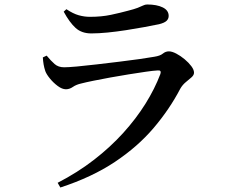

<svg xmlns="http://www.w3.org/2000/svg" viewBox="-20 -783 1040 856"><path d="M237 32Q326 -14 399 -70.5Q472 -127 529.5 -190.5Q587 -254 628.5 -320.5Q670 -387 695 -453Q701 -471 683 -469Q663 -468 629 -463Q595 -458 554 -451.5Q513 -445 472 -437.5Q431 -430 396.5 -423Q362 -416 343 -411Q320 -406 305 -395.5Q290 -385 274 -385Q257 -385 237.5 -399.5Q218 -414 202.5 -433Q187 -452 182 -466Q177 -481 174.5 -495.5Q172 -510 171 -527L188 -535Q207 -512 223.5 -497.5Q240 -483 266 -483Q284 -483 323 -486.5Q362 -490 412 -496Q462 -502 512.5 -508Q563 -514 604.5 -520Q646 -526 668 -530Q694 -534 706 -544Q718 -554 733 -554Q747 -554 766 -544Q785 -534 803 -519Q821 -504 833 -488Q845 -472 845 -459Q845 -448 833.5 -438Q822 -428 808 -416.5Q794 -405 784 -388Q736 -296 665 -212.5Q594 -129 492 -61Q390 7 249 53ZM387 -634Q344 -634 317 -658.5Q290 -683 264 -731L276 -742Q306 -722 331 -715Q356 -708 381 -708Q433 -708 475 -717Q517 -726 550 -735Q578 -742 593.5 -748Q609 -754 618 -758.5Q627 -763 636 -763Q679 -763 705.5 -750Q732 -737 732 -712Q732 -699 722.5 -690Q713 -681 689 -675Q660 -669 622 -662Q584 -655 542 -648.5Q500 -642 460 -638Q420 -634 387 -634Z"/></svg>

Font: Noto Serif TC SemiBold
Style: Regular
Weight: 600
Version: Version 2.002-H1;hotconv 1.1.0;makeotfexe 2.6.0